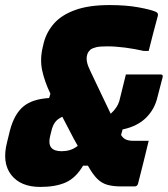

<svg xmlns="http://www.w3.org/2000/svg" viewBox="-35 -729 662 758"><path d="M124 9Q46 9 9 -39Q-28 -87 -7 -168L4 -213Q21 -278 56.5 -308Q92 -338 159 -342L164 -359Q141 -407 131.5 -451Q122 -495 134 -544L138 -561Q149 -603 178.5 -636.5Q208 -670 262 -689.5Q316 -709 397 -709Q463 -709 512 -700Q561 -691 581 -682Q591 -677 588 -666Q579 -632 570 -598.5Q561 -565 552 -528H532Q497 -536 459.5 -541Q422 -546 387 -546Q359 -546 344.5 -542.5Q330 -539 322 -533Q318 -529 314.5 -524.5Q311 -520 309 -512Q302 -488 321 -450Q343 -403 363.5 -360.5Q384 -318 402 -280Q428 -303 436 -330Q443 -357 449 -382.5Q455 -408 462 -435H599Q610 -435 607 -424L587 -347Q576 -298 541.5 -264Q507 -230 449 -218L443 -196Q451 -183 462.5 -178Q474 -173 493 -173H552Q542 -131 531.5 -89Q521 -47 510 -4Q507 7 496 7H445Q411 7 388.5 0.5Q366 -6 348.5 -23.5Q331 -41 312 -75H293Q264 -26 224 -8.5Q184 9 124 9ZM163 -192Q148 -132 208 -132Q225 -132 240.5 -136.5Q256 -141 272 -153Q257 -179 242 -208.5Q227 -238 211 -268Q191 -259 181.5 -245Q172 -231 168 -212Z"/></svg>

Font: Recursive Mn Lnr St Blk
Style: Italic
Weight: 900
Italic angle: -15°
Monospace: yes
Version: Version 1.079;hotconv 1.0.112;makeotfexe 2.5.65598; ttfautoh